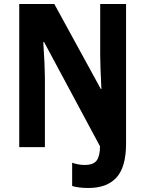

<svg xmlns="http://www.w3.org/2000/svg" viewBox="-20 -785 725 958"><path d="M421 153Q373 153 340 143V27Q354 32 369.5 35Q385 38 403 38Q447 38 463 15Q479 -8 479 -55L200 -575H196Q200 -517 202 -469Q204 -421 204 -397V-51H76V-765H251L483 -341H486Q483 -397 481.5 -442Q480 -487 480 -509V-765H609V-69Q609 48 561.5 100.5Q514 153 421 153Z"/></svg>

Font: Noto Sans Tamil UI Condensed
Style: Bold
Weight: 700
Width: 3
Designer: Jelle Bosma - Monotype Design Team
Foundry: Monotype Imaging Inc.
Version: Version 2.004; ttfautohint (v1.8.4.7-5d5b)